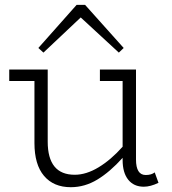

<svg xmlns="http://www.w3.org/2000/svg" viewBox="-20 -758 708 792"><path d="M313 -686 159.2 -541 138.2 -560.1 295.9 -737.8H331.1L490.2 -560.1L470.2 -541ZM618.2 -46.9 633.8 -3.9Q600.6 12.2 573.2 12.2Q532.2 12.2 509 -16.6Q485.8 -45.4 485.8 -98.1V-106.9Q433.6 -48.8 381.6 -17.3Q329.6 14.2 272 14.2Q201.2 14.2 161.6 -32.5Q122.1 -79.1 122.1 -168V-423.8H18.1V-471.2H176.8V-173.8Q176.8 -37.1 288.1 -37.1Q335.9 -37.1 386.7 -67.9Q437.5 -98.6 485.8 -152.8V-423.8H392.1V-471.2H541V-100.1Q541 -36.1 581.1 -36.1Q604.5 -36.1 618.2 -46.9Z"/></svg>

Font: BioRhyme Light
Style: Regular
Weight: 300
Designer: Aoife Mooney
Foundry: Aoife Mooney Type
Version: Version 1.500;PS 001.500;hotconv 1.0.88;makeotf.lib2.5.64775